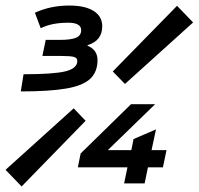

<svg xmlns="http://www.w3.org/2000/svg" viewBox="-42 -662 717 693"><path d="M33 -332 43 -394Q151 -394 194 -404.5Q237 -415 237 -442Q237 -453 225 -456.5Q213 -460 180 -460H111L123 -518H173Q215 -518 233 -526Q251 -534 251 -553Q251 -580 204 -580Q144 -580 105 -560L84 -616Q140 -642 208 -642Q265 -642 296 -622.5Q327 -603 327 -567Q327 -515 274 -499V-497Q310 -482 310 -445Q310 -403 284 -378Q258 -353 197.5 -342.5Q137 -332 33 -332ZM409 -359 365 -404 597 -641 655 -581ZM36 11 -22 -49 224 -271 267 -226ZM406 0 418 -58H239L249 -108L431 -286H518L347 -120H432L440 -160L521 -195L505 -120H559L546 -58H492L480 0Z"/></svg>

Font: Sometype Mono
Style: Bold Italic
Weight: 700
Italic angle: -12°
Monospace: yes
Designer: Ryoichi Tsunekawa
Foundry: Dharma Type
Version: Version 1.000; ttfautohint (v1.8.3)